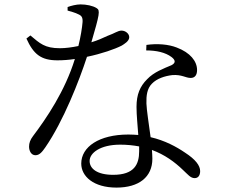

<svg xmlns="http://www.w3.org/2000/svg" viewBox="-20 -808 1040 872"><path d="M287 -760C301 -756 320 -751 334 -744C351 -737 356 -729 355 -708C353 -682 346 -639 336 -599C307 -593 278 -589 252 -589C183 -589 161 -611 118 -647L100 -633C132 -562 166 -534 241 -534C266 -534 293 -536 320 -540C275 -394 191 -271 130 -190C117 -173 112 -158 112 -142C112 -124 121 -103 141 -103C160 -103 172 -119 186 -139C268 -258 340 -442 375 -550C442 -564 502 -585 533 -601C544 -608 567 -621 567 -639C567 -655 550 -669 532 -669C515 -669 502 -657 468 -645C447 -635 422 -624 395 -616C432 -743 436 -761 419 -771C402 -782 372 -788 346 -788C327 -788 303 -782 287 -776ZM612 -121C612 -62 590 -14 494 -14C421 -14 387 -42 387 -77C387 -113 435 -151 526 -151C557 -151 585 -148 612 -143C612 -136 612 -128 612 -121ZM644 -579C690 -579 731 -570 759 -549C776 -536 780 -523 759 -512C724 -497 679 -481 648 -448C616 -416 600 -379 600 -323C600 -284 605 -239 608 -195C594 -196 579 -197 563 -197C430 -197 349 -141 349 -65C349 -7 405 44 509 44C611 44 672 -4 672 -87C672 -99 671 -112 670 -127C727 -106 773 -73 811 -36C833 -16 845 1 864 1C880 1 889 -11 889 -31C889 -56 868 -84 820 -115C782 -141 729 -170 664 -185C656 -245 646 -308 645 -338C644 -374 648 -406 670 -428C692 -451 728 -463 763 -467C806 -470 823 -454 846 -454C865 -454 875 -467 875 -490C875 -530 844 -569 783 -592C745 -607 694 -611 645 -604Z"/></svg>

Font: Noto Serif CJK JP
Style: Regular
Weight: 400
Designer: Ryoko NISHIZUKA 西塚涼子 (kana & ideographs); Frank Grießhammer (Latin, Greek & Cyrillic); Wenlong ZHANG 张文龙 (bopomofo); San
Foundry: Adobe Systems Incorporated
Version: Version 1.000;PS 1;hotconv 16.6.53;makeotf.lib2.5.65590